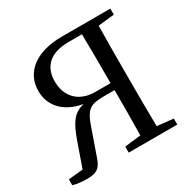

<svg xmlns="http://www.w3.org/2000/svg" viewBox="-166 -887 1037 1051"><g transform="rotate(-30 352.5 -361.0)"><path d="M367 -379C258 -379 203 -449 203 -539C203 -634 261 -689 377 -689H461C463 -593 463 -497 463 -379ZM666 -695V-733H361C197 -733 99 -658 99 -538C99 -451 156 -375 278 -354C209 -337 182 -293 149 -203L94 -46L2 -37V0C25 7 53 11 92 11C157 11 177 -11 195 -64L251 -224C284 -321 311 -335 399 -335H463C463 -236 463 -142 461 -50L359 -38V0H666V-38L564 -49C562 -145 562 -241 562 -339V-393C562 -491 562 -588 564 -684Z"/></g></svg>

Font: Source Han Serif JP Medium
Style: Regular
Weight: 500
Designer: Ryoko NISHIZUKA 西塚涼子 (kana & ideographs); Frank Grießhammer (Latin, Greek & Cyrillic); Wenlong ZHANG 张文龙 (bopomofo); San
Foundry: Adobe Systems Incorporated
Version: Version 1.001;PS 1.001;hotconv 16.6.54;makeotf.lib2.5.65590